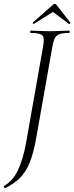

<svg xmlns="http://www.w3.org/2000/svg" viewBox="-46 -784 386 997"><path d="M-19 193Q-21 194 -24 189Q-27 184 -25 182Q22 154 48 98Q74 42 89 -40L178 -544Q186 -587 174 -600Q162 -613 113 -613Q111 -613 111 -619Q111 -625 113 -625Q133 -625 158.5 -623.5Q184 -622 212 -622Q244 -622 269 -623.5Q294 -625 313 -625Q316 -625 316 -619Q316 -613 313 -613Q281 -613 264 -607Q247 -601 239 -586Q231 -571 226 -542L142 -67Q128 11 108.5 59.5Q89 108 59 138.5Q29 169 -19 193ZM130 -660Q129 -659 125.5 -662Q122 -665 124 -667L229 -759Q233 -764 238.5 -764Q244 -764 247 -759L319 -667Q321 -665 317.5 -661.5Q314 -658 312 -660L229 -722Z"/></svg>

Font: Cormorant Light Light
Style: Italic
Weight: 300
Italic angle: -10°
Version: Version 4.000